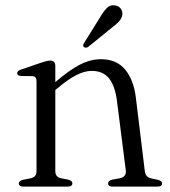

<svg xmlns="http://www.w3.org/2000/svg" viewBox="-20 -695 634 715"><path d="M186 -449.5V-57.5Q186 -46 191.8 -39.5Q197.5 -33 208 -31L234 -26Q249.5 -22 249.5 -12.5Q249.5 0 231.5 0H67.5Q59 0 54.5 -3.2Q50 -6.5 50 -12Q50 -17 54 -20.2Q58 -23.5 66 -25.5L94 -31Q104.5 -33.5 110.2 -39.5Q116 -45.5 116 -57V-392Q116 -402 112.2 -406.5Q108.5 -411 100 -411.5L58.5 -412Q50.5 -412.5 47.2 -415.2Q44 -418 44 -422.5Q44 -427 47.5 -430.2Q51 -433.5 60 -436.5L133 -461.5Q145.5 -465.5 153.5 -467.5Q161.5 -469.5 167 -469.5Q176.5 -469.5 181.2 -464.2Q186 -459 186 -449.5ZM173 -349 157 -364.5 181 -385Q236.5 -433 276.5 -453.8Q316.5 -474.5 355.5 -474.5Q414 -474.5 446 -436Q478 -397.5 486 -331L519 -60Q520.5 -47 526.2 -40Q532 -33 543.5 -30.5L567.5 -25.5Q575.5 -23.5 579.5 -20.2Q583.5 -17 583.5 -12Q583.5 -6.5 579.2 -3.2Q575 0 566 0H400.5Q382.5 0 382.5 -12.5Q382.5 -22 397.5 -26L425.5 -31Q437 -33 443.5 -40.2Q450 -47.5 448.5 -60L415.5 -319.5Q408.5 -375 386 -403Q363.5 -431 321.5 -431Q295 -431 264.5 -415.5Q234 -400 196 -368ZM352 -629.5Q365 -652 377.5 -664.8Q390 -677.5 407 -675Q422 -673.5 429.5 -663Q437 -652.5 435.5 -640Q433.5 -626.5 423.2 -615.2Q413 -604 396.5 -592L308 -520Q304.5 -518 300.2 -517.5Q296 -517 292.5 -520Q288.5 -523 289.8 -527.2Q291 -531.5 293.5 -535.5Z"/></svg>

Font: Fraunces Light
Style: Regular
Weight: 300
Version: Version 1.000;[b76b70a41]